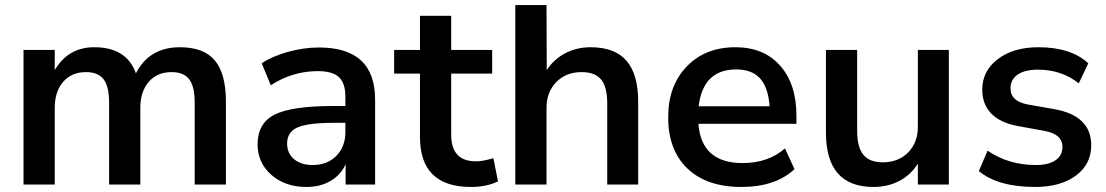

<svg xmlns="http://www.w3.org/2000/svg" viewBox="-20 -739 4431 769"><path d="M74.2 0V-539.1H199.2V-458Q252.9 -549.8 357.4 -549.8Q487.3 -549.8 524.4 -445.3Q578.1 -549.8 700.2 -549.8Q795.9 -549.8 840.3 -497.1Q884.8 -444.3 884.8 -332V0H759.8V-327.1Q759.8 -392.6 737.8 -421.4Q715.8 -450.2 667 -450.2Q609.4 -450.2 575.7 -411.1Q542 -372.1 542 -306.6V0H417V-327.1Q417 -392.6 395 -421.4Q373 -450.2 324.2 -450.2Q266.6 -450.2 232.9 -411.1Q199.2 -372.1 199.2 -306.6V0Z M1207 9.8Q1122.1 9.8 1066.9 -38.6Q1011.7 -86.9 1011.7 -161.1Q1011.7 -245.1 1079.6 -279.8Q1147.5 -314.5 1318.4 -314.5H1363.3V-351.6Q1363.3 -406.2 1337.4 -430.2Q1311.5 -454.1 1252.9 -454.1Q1151.4 -454.1 1064.5 -397.5L1028.3 -485.4Q1070.3 -513.7 1133.3 -531.2Q1196.3 -548.8 1257.8 -548.8Q1482.4 -548.8 1482.4 -339.8V0H1364.3V-81.1Q1344.7 -38.1 1303.7 -14.2Q1262.7 9.8 1207 9.8ZM1129.9 -164.1Q1129.9 -125 1157.7 -101.6Q1185.5 -78.1 1232.4 -78.1Q1291 -78.1 1327.1 -114.7Q1363.3 -151.4 1363.3 -210V-247.1H1319.3Q1212.9 -247.1 1171.4 -228.5Q1129.9 -210 1129.9 -164.1Z M1866.2 9.8Q1662.1 9.8 1662.1 -190.4V-444.3H1558.6V-539.1H1662.1V-675.8H1787.1V-539.1H1951.2V-444.3H1787.1V-199.2Q1787.1 -92.8 1886.7 -92.8Q1914.1 -92.8 1956.1 -105.5L1974.6 -12.7Q1929.7 9.8 1866.2 9.8Z M2043.9 0V-718.8H2168.9L2169.9 -458Q2197.3 -501 2243.2 -525.4Q2289.1 -549.8 2345.7 -549.8Q2442.4 -549.8 2489.3 -495.6Q2536.1 -441.4 2536.1 -331.1V0H2412.1V-325.2Q2412.1 -390.6 2387.7 -420.4Q2363.3 -450.2 2309.6 -450.2Q2247.1 -450.2 2208 -410.2Q2168.9 -370.1 2168.9 -306.6V0Z M2949.2 9.8Q2810.5 9.8 2733.4 -64Q2656.2 -137.7 2656.2 -269.5Q2656.2 -395.5 2730.5 -472.7Q2804.7 -549.8 2925.8 -549.8Q3039.1 -549.8 3104.5 -476.1Q3169.9 -402.3 3169.9 -275.4V-243.2H2777.3Q2789.1 -85.9 2954.1 -85.9Q3056.6 -85.9 3124 -144.5L3162.1 -61.5Q3085.9 9.8 2949.2 9.8ZM2778.3 -313.5H3062.5Q3056.6 -389.6 3023.9 -425.3Q2991.2 -460.9 2928.7 -460.9Q2795.9 -460.9 2778.3 -313.5Z M3780.3 -539.1V0H3656.2V-84Q3628.9 -39.1 3582.5 -14.6Q3536.1 9.8 3478.5 9.8Q3288.1 9.8 3288.1 -208V-539.1H3413.1V-213.9Q3413.1 -149.4 3438 -119.1Q3462.9 -88.9 3515.6 -88.9Q3578.1 -88.9 3617.2 -128.4Q3656.2 -168 3656.2 -231.4V-539.1Z M4126 9.8Q3977.5 9.8 3900.4 -53.7L3935.5 -135.7Q4018.6 -78.1 4128.9 -78.1Q4179.7 -78.1 4207.5 -97.2Q4235.4 -116.2 4235.4 -150.4Q4235.4 -202.1 4163.1 -214.8L4055.7 -234.4Q3986.3 -247.1 3950.2 -284.2Q3914.1 -321.3 3914.1 -379.9Q3914.1 -455.1 3976.6 -502.4Q4039.1 -549.8 4138.7 -549.8Q4269.5 -549.8 4338.9 -485.4L4300.8 -405.3Q4231.4 -460 4137.7 -460Q4085 -460 4056.2 -440.4Q4027.3 -420.9 4027.3 -384.8Q4027.3 -333 4097.7 -320.3L4203.1 -301.8Q4350.6 -275.4 4350.6 -157.2Q4350.6 -81.1 4289.1 -35.6Q4227.5 9.8 4126 9.8Z"/></svg>

Font: Min Sans SemiBold
Style: Regular
Weight: 600
Designer: Jinseong-Kim, NotoSansCJK, Nunito
Foundry: Jinseong-Kim
Version: Version 1.400;Glyphs 3.1.2 (3151)